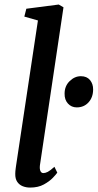

<svg xmlns="http://www.w3.org/2000/svg" viewBox="-20 -838 441 868"><path d="M160.5 -91Q158.5 -74 162.8 -64.8Q167 -55.5 176 -55.5Q185 -55.5 196.2 -61.2Q207.5 -67 226 -84L239 -57.5Q234 -50 218.8 -34Q203.5 -18 178 -4Q152.5 10 116 10Q98 10 82.5 3.8Q67 -2.5 57.8 -16.2Q48.5 -30 49 -52.5Q49 -57 49.5 -63.8Q50 -70.5 51 -77Q52 -83.5 52.5 -88L151.5 -745.5L90 -763L99 -798.5L245.5 -817.5L267 -805ZM272 -414.5Q272 -449 294.8 -471.2Q317.5 -493.5 345.5 -493.5Q372.5 -493.5 386.8 -476.2Q401 -459 401 -434Q401 -398 380.2 -375.2Q359.5 -352.5 327 -352.5Q303 -352.5 287.2 -369.8Q271.5 -387 272 -414.5Z"/></svg>

Font: Merriweather 20pt Medium
Style: Italic
Weight: 500
Italic angle: -7.8°
Version: Version 2.101